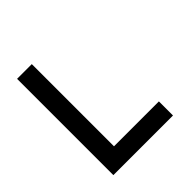

<svg xmlns="http://www.w3.org/2000/svg" viewBox="-186 -844 987 987"><g transform="rotate(-45 308.0 -350.0)"><path d="M83.5 0V-700H190.5V-102.5H517V0Z"/></g></svg>

Font: Overpass Mono SemiBold
Style: Regular
Weight: 600
Monospace: yes
Designer: Delve Withrington, Dave Bailey
Foundry: Delve Fonts LLC
Version: Version 4.000